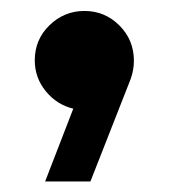

<svg xmlns="http://www.w3.org/2000/svg" viewBox="-20 -191 311 354"><path d="M63.2 143.6 115.1 9.4Q84.8 2.1 64.4 -22.8Q44.1 -47.7 44.1 -79.8Q44.1 -118 71.2 -144.4Q98.3 -170.8 135.7 -170.8Q173.4 -170.8 200.2 -144Q226.9 -117.2 226.9 -79Q226.9 -70.4 225.3 -61.7Q223.7 -52.9 220.9 -45.3L146.7 143.6Z"/></svg>

Font: Atkinson Hyperlegible Next
Style: Regular
Weight: 400
Designer: Elliott Scott, Megan Eiswerth, Linus Boman, Theodore Petrosky, Letters from Sweden
Foundry: Applied Design Works, Letters from Sweden
Version: Version 2.001